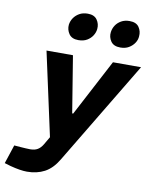

<svg xmlns="http://www.w3.org/2000/svg" viewBox="-170 -845 898 1130"><g transform="rotate(10 279.0 -280.0)"><path d="M70 209Q51 209 25.5 205Q0 201 -30 193L-67 182L-30 70L9 73Q25 74 39.5 75Q54 76 66 76Q93 76 110.5 65.5Q128 55 141 33L179 -32L185 6H173L60 -513H218L273 -175H279L457 -513H625L254 104Q220 161 174.5 185Q129 209 70 209ZM233 -606Q194 -606 177 -631Q160 -656 163 -686Q166 -708 178.5 -726.5Q191 -745 212 -757Q233 -769 262 -769Q301 -769 318 -744.5Q335 -720 332 -690Q330 -669 318 -650Q306 -631 285 -618.5Q264 -606 233 -606ZM484 -606Q444 -606 427 -631Q410 -656 414 -686Q417 -708 429 -726.5Q441 -745 462 -757Q483 -769 512 -769Q552 -769 568.5 -744.5Q585 -720 582 -690Q581 -669 568.5 -650Q556 -631 535 -618.5Q514 -606 484 -606Z"/></g></svg>

Font: REM SemiBold
Style: Italic
Weight: 600
Italic angle: -11°
Designer: Octavio Pardo
Foundry: Ashler Design
Version: Version 1.005;gftools[0.9.28]